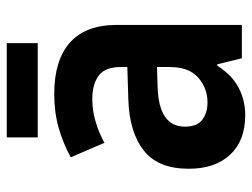

<svg xmlns="http://www.w3.org/2000/svg" viewBox="-109 -629 748 570"><g transform="rotate(-90 265.0 -344.0)"><path d="M208 10Q133 10 91 -34.5Q49 -79 49 -158Q49 -249 103.5 -291.5Q158 -334 254 -337L351 -340V-360Q351 -406 325.5 -425Q300 -444 256 -444Q223 -444 190 -434.5Q157 -425 126 -408L83 -508Q125 -531 171 -544Q217 -557 271 -557Q371 -557 423.5 -510.5Q476 -464 476 -371V0H377L359 -73H355Q327 -29 289.5 -9.5Q252 10 208 10ZM246 -102Q288 -102 319.5 -129.5Q351 -157 351 -214V-252L290 -250Q174 -246 174 -169Q174 -133 194.5 -117.5Q215 -102 246 -102ZM142 -606V-698H422V-606Z"/></g></svg>

Font: Noto Sans Mono Condensed
Style: Bold
Weight: 700
Width: 3
Designer: Monotype Design Team
Foundry: Monotype Imaging Inc.
Version: Version 2.014